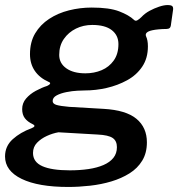

<svg xmlns="http://www.w3.org/2000/svg" viewBox="-52 -568 707 762"><path d="M219 174Q100 174 34 142Q-32 110 -32 53Q-32 12 -1.5 -15.5Q29 -43 73 -59Q83 -63 84.5 -67Q86 -71 78 -75Q57 -85 46.5 -99Q36 -113 36 -135Q36 -159 51.5 -177Q67 -195 90 -207.5Q113 -220 135 -227Q144 -231 146.5 -235.5Q149 -240 141 -243Q105 -259 86 -287Q67 -315 67 -353Q67 -401 87.5 -435.5Q108 -470 143 -493Q178 -516 222 -527Q266 -538 312 -538Q382 -538 421 -523Q460 -508 480 -489Q486 -483 494 -488Q502 -493 509 -500Q523 -515 541.5 -525Q560 -535 579.5 -541.5Q599 -548 614 -548Q625 -548 630.5 -544.5Q636 -541 635 -530L627 -474Q626 -461 621.5 -457Q617 -453 608 -453Q592 -453 577 -451.5Q562 -450 553 -448Q520 -441 528 -423Q531 -417 533 -407Q535 -397 535 -384Q535 -337 512.5 -303.5Q490 -270 452.5 -249.5Q415 -229 371.5 -219Q328 -209 284 -209Q276 -209 255.5 -208Q235 -207 212 -202.5Q189 -198 173 -189.5Q157 -181 157 -167Q157 -156 172.5 -151.5Q188 -147 222 -144L359 -136Q448 -131 489.5 -96.5Q531 -62 531 -3Q531 39 512.5 69.5Q494 100 462 120Q430 140 390 152Q350 164 305.5 169Q261 174 219 174ZM225 108Q265 108 299 103Q333 98 358.5 87Q384 76 398 58.5Q412 41 412 16Q412 -9 395 -20.5Q378 -32 336 -34L180 -43Q157 -39 134 -28.5Q111 -18 95 -1.5Q79 15 79 39Q79 75 116 91.5Q153 108 225 108ZM287 -277Q322 -277 351.5 -289.5Q381 -302 399.5 -328Q418 -354 418 -393Q418 -428 391.5 -448.5Q365 -469 314 -469Q279 -469 249.5 -454.5Q220 -440 201.5 -413.5Q183 -387 183 -350Q183 -317 211 -297Q239 -277 287 -277Z"/></svg>

Font: Libre Franklin Thin SemiBold
Style: Italic
Weight: 600
Italic angle: -8°
Version: Version 3.000